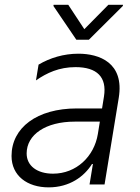

<svg xmlns="http://www.w3.org/2000/svg" viewBox="-20 -780 594 812"><path d="M268.8 -759.6H206.7L206 -754.6L302.9 -611.9H355.8L499.3 -754.6L500.4 -759.6H438.2L336.6 -656.6ZM185.7 12.4C274.5 12.4 336.3 -33.7 369 -86.3H372.9L358.7 0H422.2L482.2 -366.1C506.7 -515.6 398.8 -552.9 311.8 -552.9C249.3 -552.9 191.4 -535.2 143.1 -506.7L132.1 -440C178.3 -471.9 230.1 -496.1 299.4 -496.1C389.9 -496.1 432.9 -454.2 419.7 -371.8L411.6 -321.4H305C136 -321.4 28.8 -239.7 28.8 -120.4C28.8 -36.6 95.5 12.4 185.7 12.4ZM204.2 -45.5C137.8 -45.5 92.7 -78.1 92.7 -131C92.7 -210.9 173.7 -265.6 295.8 -265.6H402.3L393.8 -213.1C378.2 -117.9 302.6 -45.5 204.2 -45.5Z"/></svg>

Font: TID UI Light
Style: Italic
Weight: 300
Italic angle: -9.39999°
Designer: The TID Project Authors
Foundry: Bakken & Bæck
Version: Version 1.001;hotconv 1.0.109;makeotfexe 2.5.65596